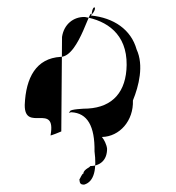

<svg xmlns="http://www.w3.org/2000/svg" viewBox="-20 -506 478 520"><path d="M47 -222C50 -296 78 -348 144 -352C196 -352 228 -506 228 -460C228 -500 250 -488 226 -464C288 -458 335 -426 350 -372C370 -329 356 -273 340 -234C342 -179 304 -136 256 -135C262 -128 269 -114 270 -103C270 -72 251 -56 222 -56C232 -56 205 -48 206 -36C202 -36 197 -22 195 -20C196 -9 198 -6 208 -6C236 -14 242 -50 236 -96C237 -164 217 -200 173 -202C164 -200 166 -200 170 -205C170 -210 207 -212 218 -212C286 -216 322 -258 323 -330C324 -415 268 -450 210 -460C179 -461 153 -440 148 -406L146 -150C146 -150 113 -136 117 -140C133 -230 46 -146 47 -222Z"/></svg>

Font: Zinc
Style: Regular
Weight: 400
Version: Version 1